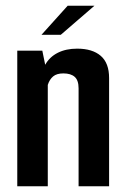

<svg xmlns="http://www.w3.org/2000/svg" viewBox="-20 -647 435 667"><path d="M40 -471H127L137 -422Q152 -449 180.5 -463.5Q209 -478 248 -478Q301 -478 330 -453Q359 -428 359 -376V0H253V-340Q253 -368 239.5 -380Q226 -392 200 -392Q177 -392 164.5 -381.5Q152 -371 146 -352V0H40ZM124 -526 215 -627H308L191 -526Z"/></svg>

Font: Smooch Sans
Style: Bold
Weight: 700
Designer: Robert E. Leuschke
Foundry: Robert E. Leuschke
Version: Version 1.010